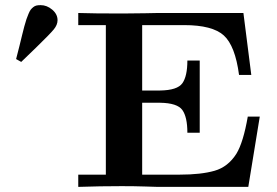

<svg xmlns="http://www.w3.org/2000/svg" viewBox="-20 -731 1084 751"><path d="M43 -500Q48.8 -522.9 55.9 -550.5Q63 -578.1 66.4 -593.5Q69.8 -608.9 75 -627.4Q80.1 -646 83.5 -656Q86.9 -666 91.6 -677Q96.2 -688 100.1 -693.1Q104 -698.2 110.1 -703.1Q116.2 -708 123 -709.5Q129.9 -710.9 139.2 -710.9Q163.1 -710.9 184.1 -693.4Q205.1 -675.8 205.1 -651.9Q205.1 -633.8 190.4 -616Q175.8 -598.1 121.1 -544.9Q85.9 -510.7 63 -488.8ZM286.1 0V-47.9H394V-632.8H286.1V-680.2Q343.3 -678.2 458 -678.2Q506.8 -678.2 548.3 -679.2Q589.8 -680.2 597.2 -680.2H932.1L962.9 -438H915Q899.9 -551.8 855.5 -592.3Q811 -632.8 700.2 -632.8H536.1V-377H606Q673.8 -377.9 693.4 -405.5Q712.9 -433.1 712.9 -494.1H761.2V-211.9H712.9Q712.9 -272.9 693.4 -300.5Q673.8 -328.1 606 -329.1H536.1V-47.9H683.1Q766.1 -47.9 819.1 -63Q872.1 -78.1 904.8 -129.9Q931.6 -173.8 949.2 -274.9H996.1L951.2 0H597.2Q590.3 0 548.1 -1.5Q505.9 -2.9 456.1 -2.9Q372.1 -2.9 286.1 0Z"/></svg>

Font: CMU Serif
Style: Bold
Weight: 700
Version: Version 0.7.0